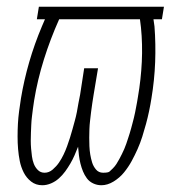

<svg xmlns="http://www.w3.org/2000/svg" viewBox="-20 -540 540 568"><path d="M105 8Q86 8 72 -3Q58 -14 50 -30Q42 -46 38.5 -63.5Q35 -81 33.5 -99Q32 -117 32 -136Q32 -155 33 -173.5Q34 -192 36.5 -211Q39 -230 42 -249Q51 -303 66.5 -356.5Q82 -410 104 -462L113 -483H89L95 -520H465L459 -483H434L437 -462Q441 -410 439 -356.5Q437 -303 428 -249Q425 -230 421 -211Q417 -192 412 -173.5Q407 -155 401 -136Q395 -117 387 -99Q379 -81 369.5 -63.5Q360 -46 347 -30Q334 -14 316 -3Q298 8 280 8Q267 8 255.5 2.5Q244 -3 237 -12.5Q230 -22 225.5 -33Q221 -44 218 -56Q215 -68 213.5 -80.5Q212 -93 211 -106Q206 -93 200.5 -80.5Q195 -68 188 -56Q181 -44 173 -33Q165 -22 154.5 -12.5Q144 -3 131 2.5Q118 8 105 8ZM112 -29Q112 -29 112 -29Q112 -29 112 -29Q125 -29 136 -38.5Q147 -48 154.5 -59Q162 -70 168 -82.5Q174 -95 178.5 -107.5Q183 -120 187 -132.5Q191 -145 194.5 -158Q198 -171 201.5 -183.5Q205 -196 207.5 -209Q210 -222 212 -234.5Q214 -247 217 -260L229 -338H270L257 -260Q255 -247 253 -234.5Q251 -222 249.5 -209Q248 -196 246.5 -183.5Q245 -171 244.5 -158Q244 -145 244 -132.5Q244 -120 244.5 -107.5Q245 -95 247 -83Q249 -71 252.5 -59.5Q256 -48 264 -38.5Q272 -29 285 -29Q300 -29 304 -32.5Q308 -36 314 -42Q320 -48 324.5 -55Q329 -62 333 -69.5Q337 -77 340.5 -84Q344 -91 347.5 -99Q351 -107 353.5 -114.5Q356 -122 358.5 -129.5Q361 -137 363.5 -145Q366 -153 368 -160.5Q370 -168 372 -175.5Q374 -183 376 -191Q378 -199 379.5 -206.5Q381 -214 382.5 -222Q384 -230 385.5 -238Q387 -246 388 -253Q397 -305 399.5 -357Q402 -409 397 -459L394 -483H155Q129 -425 110 -364.5Q91 -304 81 -243Q79 -231 77.5 -219Q76 -207 74.5 -195Q73 -183 72.5 -171Q72 -159 71.5 -147.5Q71 -136 71 -124Q71 -112 72 -100.5Q73 -89 74.5 -77.5Q76 -66 80 -55.5Q84 -45 92 -37Q100 -29 112 -29Z"/></svg>

Font: Iosevka SS04 Extralight
Style: Italic
Weight: 200
Italic angle: -9°
Monospace: yes
Designer: Belleve Invis
Foundry: Belleve Invis
Version: Version 19.0.0; ttfautohint (v1.8.4)